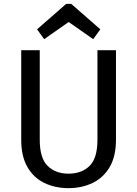

<svg xmlns="http://www.w3.org/2000/svg" viewBox="-20 -960 711 995"><path d="M335 15Q265 15 209.5 -12Q154 -39 122 -94.5Q90 -150 90 -236V-700H186V-236Q186 -140 227 -100Q268 -60 335 -60Q403 -60 444 -100Q485 -140 485 -236V-700H581V-236Q581 -150 548.5 -94.5Q516 -39 460 -12Q404 15 335 15ZM209 -757 172 -808 323 -940H349L500 -808L463 -757L336 -846Z"/></svg>

Font: Orienta
Style: Regular
Weight: 400
Designer: Eduardo Rodriguez Tunni
Foundry: Eduardo Rodriguez Tunni
Version: Version 1.002; ttfautohint (v1.8.4.7-5d5b);gftools[0.9.23]